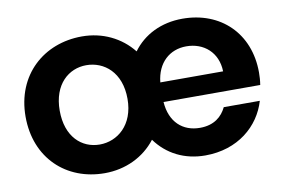

<svg xmlns="http://www.w3.org/2000/svg" viewBox="-65 -673 1182 792"><g transform="rotate(-10 526.0 -277.0)"><path d="M316 -443C391 -443 460 -388 460 -277C460 -167 389 -111 315 -111C240 -111 176 -167 176 -277C176 -388 243 -443 316 -443ZM33 -277C33 -103 154 9 315 9C402 9 480 -28 530 -93C577 -28 649 9 736 9C873 9 966 -72 996 -174H845C827 -137 794 -107 734 -107C662 -107 610 -153 604 -238H1009C1012 -256 1013 -274 1013 -290C1013 -454 900 -563 740 -563C651 -563 577 -526 531 -463C481 -526 405 -563 319 -563C159 -563 33 -452 33 -277ZM605 -320C613 -401 666 -448 736 -448C809 -448 866 -400 868 -320Z"/></g></svg>

Font: Malmofest SemiBold
Style: Regular
Weight: 600
Designer: Jonny Pinhorn (Poppins), Kolossal
Version: Version 1.004;Glyphs 3.1.2 (3151)